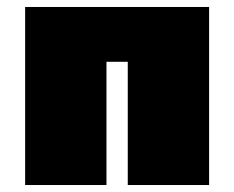

<svg xmlns="http://www.w3.org/2000/svg" viewBox="-20 -530 669 550"><path d="M52 0V-510H579V0H346V-353H285V0Z"/></svg>

Font: Saira SemiExpanded Black
Style: Regular
Weight: 900
Width: 6
Designer: Hector Gatti with collaboration of the Omnibus-Type team
Foundry: Omnibus-Type
Version: Version 1.101